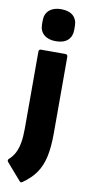

<svg xmlns="http://www.w3.org/2000/svg" viewBox="-122 -759 446 987"><g transform="rotate(10 100.5 -265.0)"><path d="M71 189Q63 195 56 186L-17 102Q-27 91 -17 83Q2 66 13.5 43.5Q25 21 30.5 -10Q36 -41 36 -85V-485Q36 -498 48 -498H174Q187 -498 187 -485V-86Q187 -16 176.5 34Q166 84 141 121Q116 158 71 189ZM114 -554Q75 -554 52.5 -573.5Q30 -593 30 -627V-647Q30 -682 52.5 -701.5Q75 -721 114 -721Q155 -721 176.5 -701.5Q198 -682 198 -647V-627Q198 -593 176.5 -573.5Q155 -554 114 -554Z"/></g></svg>

Font: Sofia Sans Condensed Black
Style: Regular
Weight: 900
Designer: Botio Nikoltchev, Ani Petrova
Foundry: lettersoup
Version: Version 4.101